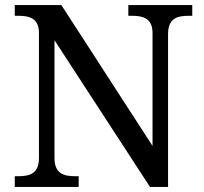

<svg xmlns="http://www.w3.org/2000/svg" viewBox="-20 -734 803 754"><path d="M38 0H289V-42H276C231 -42 194 -51 194 -114V-576L569 0H640V-600C640 -663 677 -672 722 -672H735V-714H484V-672H497C541 -672 579 -663 579 -604V-161L221 -714H38V-672H51C95 -672 133 -663 133 -604V-114C133 -51 96 -42 51 -42H38Z"/></svg>

Font: Noto Fangsong KSS Rotated
Style: Regular
Weight: 400
Designer: LIU Zhao, ZHANG Congyu, Kushim JIANG
Foundry: Guyu Beijing Co. Ltd.
Version: Version 1.000;November 16, 2022;FontCreator 11.5.0.2427 64-b